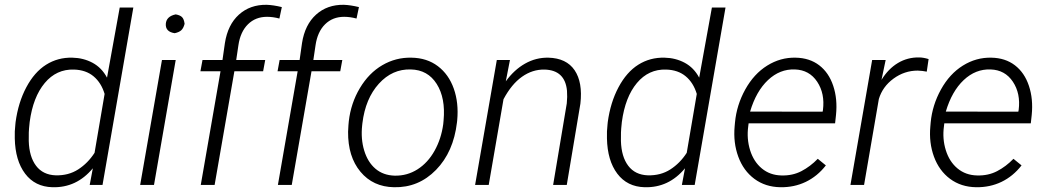

<svg xmlns="http://www.w3.org/2000/svg" viewBox="-20 -782 4422 812"><path d="M45.9 -265.6Q57.1 -348.6 91.3 -412.8Q125.5 -477.1 175 -508.3Q224.6 -539.6 286.1 -538.1Q333 -537.1 371.6 -516.4Q410.2 -495.6 432.6 -453.6L486.3 -750H543.9L413.6 0H359.4L372.6 -70.3Q303.7 12.7 201.7 9.8Q127.9 7.8 86.2 -47.6Q44.4 -103 42.5 -196.8Q41.5 -227.1 44.9 -255.4ZM104.5 -255.9Q100.6 -223.1 101.6 -186Q103.5 -119.1 132.6 -80.8Q161.6 -42.5 215.3 -40.5Q269.5 -39.1 310.5 -65.4Q351.6 -91.8 379.9 -135.7L422.4 -384.8Q408.2 -432.1 375.7 -459.2Q343.3 -486.3 293 -487.8Q218.8 -490.2 169.2 -430.9Q119.6 -371.6 105.5 -266.1Z M631.3 0H572.8L665 -528.3H723.1ZM681.2 -681.2Q683.6 -712.9 723.1 -721.2Q742.2 -717.8 750.2 -709.2Q758.3 -700.7 760.7 -681.2Q755.9 -662.6 746.6 -654.1Q737.3 -645.5 718.8 -641.6Q679.2 -647.5 681.2 -681.2Z M829.1 0 912.6 -480.5H827.6L836.4 -528.3H920.9L931.2 -600.1Q943.4 -677.7 990.5 -720.2Q1037.6 -762.7 1107.9 -761.7Q1136.2 -760.7 1171.9 -752L1161.6 -703.6Q1134.3 -710.9 1109.4 -710.9Q1060.5 -710.9 1028.6 -679.2Q996.6 -647.5 988.3 -590.8L979 -528.3H1101.6L1092.8 -480.5H971.2L887.7 0Z M1155.3 0 1238.8 -480.5H1153.8L1162.6 -528.3H1247.1L1257.3 -600.1Q1269.5 -677.7 1316.7 -720.2Q1363.8 -762.7 1434.1 -761.7Q1462.4 -760.7 1498 -752L1487.8 -703.6Q1460.4 -710.9 1435.5 -710.9Q1386.7 -710.9 1354.7 -679.2Q1322.8 -647.5 1314.5 -590.8L1305.2 -528.3H1427.7L1418.9 -480.5H1297.4L1213.9 0Z M1455.1 -269Q1463.9 -345.7 1502 -409.4Q1540 -473.1 1596.9 -506.3Q1653.8 -539.6 1720.2 -538.1Q1785.6 -537.1 1831.8 -502.2Q1877.9 -467.3 1899.2 -407Q1920.4 -346.7 1913.6 -273.4L1912.6 -264.2Q1897.9 -139.2 1824 -63.5Q1750 12.2 1646.5 9.8Q1557.6 8.3 1504.4 -55.7Q1451.2 -119.6 1452.1 -224.6L1453.6 -252.4ZM1511.7 -252.4Q1505.4 -194.3 1520.3 -145.3Q1535.2 -96.2 1567.9 -68.4Q1600.6 -40.5 1649.4 -39.1Q1702.1 -38.1 1745.8 -65.9Q1789.6 -93.8 1817.9 -144.5Q1846.2 -195.3 1854.5 -256.8L1856 -272.9Q1864.7 -367.2 1826.9 -427Q1789.1 -486.8 1717.3 -488.3Q1639.2 -490.7 1582.3 -428Q1525.4 -365.2 1512.7 -261.2Z M2136.7 -528.3 2119.1 -438Q2154.3 -486.8 2200.4 -512.9Q2246.6 -539.1 2299.3 -538.1Q2375.5 -536.1 2410.2 -484.9Q2444.8 -433.6 2434.6 -343.8L2377 0H2319.3L2377 -344.7Q2379.9 -372.6 2377.9 -398.4Q2369.6 -485.4 2283.2 -487.8Q2231.9 -488.8 2187.5 -457.3Q2143.1 -425.8 2109.4 -362.3L2046.9 0H1989.3L2081.1 -528.3Z M2550.3 -265.6Q2561.5 -348.6 2595.7 -412.8Q2629.9 -477.1 2679.4 -508.3Q2729 -539.6 2790.5 -538.1Q2837.4 -537.1 2876 -516.4Q2914.6 -495.6 2937 -453.6L2990.7 -750H3048.3L2918 0H2863.8L2877 -70.3Q2808.1 12.7 2706.1 9.8Q2632.3 7.8 2590.6 -47.6Q2548.8 -103 2546.9 -196.8Q2545.9 -227.1 2549.3 -255.4ZM2608.9 -255.9Q2605 -223.1 2606 -186Q2607.9 -119.1 2637 -80.8Q2666 -42.5 2719.7 -40.5Q2773.9 -39.1 2814.9 -65.4Q2856 -91.8 2884.3 -135.7L2926.8 -384.8Q2912.6 -432.1 2880.1 -459.2Q2847.7 -486.3 2797.4 -487.8Q2723.1 -490.2 2673.6 -430.9Q2624 -371.6 2609.9 -266.1Z M3280.3 9.8Q3216.8 8.8 3170.4 -25.6Q3124 -60.1 3102.3 -119.4Q3080.6 -178.7 3086.9 -247.6L3088.4 -264.2Q3095.2 -337.4 3131.8 -403.6Q3168.5 -469.7 3224.6 -504.6Q3280.8 -539.6 3344.7 -538.1Q3403.8 -537.1 3444.6 -505.9Q3485.4 -474.6 3503.9 -418.9Q3522.5 -363.3 3515.6 -295.9L3511.7 -260.3H3146L3144.5 -248.5Q3137.2 -195.3 3152.3 -146.7Q3167.5 -98.1 3201.9 -69.6Q3236.3 -41 3284.7 -40Q3331.5 -38.6 3369.1 -58.1Q3406.7 -77.6 3438.5 -110.4L3472.7 -82.5Q3437 -36.6 3387.9 -12.9Q3338.9 10.7 3280.3 9.8ZM3341.8 -488.3Q3278.3 -490.7 3228 -443.4Q3177.7 -396 3152.3 -310.1L3459 -309.6L3460.4 -316.9Q3469.2 -386.2 3436 -436.3Q3402.8 -486.3 3341.8 -488.3Z M3899.4 -479Q3880.4 -482.9 3860.8 -483.4Q3805.2 -483.4 3758.8 -449.5Q3712.4 -415.5 3696.8 -363.3L3634.3 0H3576.7L3668.5 -528.3H3725.6L3708 -444.3Q3736.8 -491.2 3777.6 -515.6Q3818.4 -540 3867.2 -539.1Q3884.3 -539.1 3907.2 -532.2Z M4107.9 9.8Q4044.4 8.8 3998 -25.6Q3951.7 -60.1 3929.9 -119.4Q3908.2 -178.7 3914.6 -247.6L3916 -264.2Q3922.9 -337.4 3959.5 -403.6Q3996.1 -469.7 4052.2 -504.6Q4108.4 -539.6 4172.4 -538.1Q4231.4 -537.1 4272.2 -505.9Q4313 -474.6 4331.5 -418.9Q4350.1 -363.3 4343.3 -295.9L4339.4 -260.3H3973.6L3972.2 -248.5Q3964.8 -195.3 3980 -146.7Q3995.1 -98.1 4029.5 -69.6Q4064 -41 4112.3 -40Q4159.2 -38.6 4196.8 -58.1Q4234.4 -77.6 4266.1 -110.4L4300.3 -82.5Q4264.6 -36.6 4215.6 -12.9Q4166.5 10.7 4107.9 9.8ZM4169.4 -488.3Q4106 -490.7 4055.7 -443.4Q4005.4 -396 3980 -310.1L4286.6 -309.6L4288.1 -316.9Q4296.9 -386.2 4263.7 -436.3Q4230.5 -486.3 4169.4 -488.3Z"/></svg>

Font: TypoPRO Roboto
Style: Italic
Weight: 300
Italic angle: -12°
Designer: Google
Version: Version 2.136; 2016